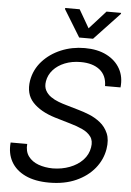

<svg xmlns="http://www.w3.org/2000/svg" viewBox="-62 -992 718 1050"><g transform="rotate(5 296.5 -466.5)"><path d="M248 12.7Q169.9 12.7 116.9 -12.5Q64 -37.6 38.8 -82.8Q13.7 -127.9 19.5 -187.5H110.4Q106.9 -146.5 126.7 -119.6Q146.5 -92.8 181.9 -79.8Q217.3 -66.9 260.7 -66.4Q311 -66.9 354 -83.3Q397 -99.6 425.3 -129.4Q453.6 -159.2 460 -199.2Q466.3 -235.4 449.7 -258.1Q433.1 -280.8 402.3 -294.9Q371.6 -309.1 335 -319.3L249 -344.7Q168 -369.6 126 -415Q84 -460.4 95.7 -534.2Q106.4 -595.2 147.2 -640.9Q188 -686.5 248.5 -711.9Q309.1 -737.3 378.9 -737.3Q449.2 -737.3 499 -711.9Q548.8 -686.5 573.5 -642.1Q598.1 -597.7 591.8 -540H506.8Q506.3 -598.1 467.8 -628.7Q429.2 -659.2 363.3 -659.2Q314.9 -659.2 276.1 -643.6Q237.3 -627.9 212.9 -600.6Q188.5 -573.2 182.6 -538.1Q177.7 -508.8 188.5 -488.3Q199.2 -467.8 219 -454.1Q238.8 -440.4 261.5 -431.9Q284.2 -423.3 303.7 -418L374 -397.5Q400.9 -390.1 433.6 -377Q466.3 -363.8 494.6 -341.3Q522.9 -318.8 538.1 -283.7Q553.2 -248.5 544.9 -197.3Q535.2 -138.7 496.6 -91.1Q458 -43.5 395 -15.4Q332 12.7 248 12.7ZM332 -946.3 389.6 -846.7 479.5 -946.3H559.6L558.6 -940.4L418.9 -792H342.8L252 -940.4L252.9 -946.3Z"/></g></svg>

Font: Inter Tight
Style: Italic
Weight: 400
Italic angle: -9.39999°
Designer: Rasmus Andersson
Foundry: rsms
Version: Version 3.002